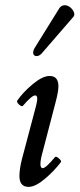

<svg xmlns="http://www.w3.org/2000/svg" viewBox="-20 -710 308 743"><path d="M141.1 -502.9Q131.3 -492.7 121.3 -492.9Q111.3 -493.2 108.9 -501.7Q106.4 -510.3 113.8 -523.9L210.9 -680.2Q222.2 -692.9 237.3 -689Q252.4 -685.1 262.5 -669.7Q272.5 -654.3 263.2 -644ZM90.8 13.2Q55.2 13.2 55.2 -28.8Q55.2 -55.7 64.9 -94.2L119.1 -298.8Q130.4 -340.8 116.2 -340.8Q103 -340.8 68.8 -300.8Q65.9 -297.4 59.6 -301Q53.2 -304.7 48.8 -310.8Q44.4 -316.9 46.9 -320.8Q69.3 -353.5 107.2 -384.8Q145 -416 171.9 -416Q206.1 -416 206.1 -376Q206.1 -355.5 194.8 -313L146 -126Q127.4 -60.1 145 -59.1Q157.2 -59.1 192.9 -102.1Q197.3 -106.4 208 -96.9Q218.8 -87.4 215.8 -83Q189.9 -48.3 153.3 -17.6Q116.7 13.2 90.8 13.2Z"/></svg>

Font: Junicode SmCond Medium
Style: Italic
Weight: 500
Width: 4
Italic angle: -11°
Designer: Peter S. Baker
Version: Version 2.206